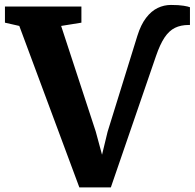

<svg xmlns="http://www.w3.org/2000/svg" viewBox="-40 -770 807 796"><path d="M289 7 40 -662.5 -19.5 -676V-743H297.5V-676L213.5 -662.5L357 -224.5L383 -128.5L406 -223.5L529.5 -621.5Q544 -668 565.8 -696.2Q587.5 -724.5 613.8 -737Q640 -749.5 668.5 -749.5Q702 -749.5 721.2 -746.2Q740.5 -743 747.5 -740V-665.5Q747.5 -666.5 746 -666.5Q744.5 -666.5 743 -666.5Q709.5 -666.5 685.2 -654.5Q661 -642.5 642.2 -614.5Q623.5 -586.5 606.5 -537L419.5 7Z"/></svg>

Font: Merriweather ExtraBold
Style: Regular
Weight: 800
Version: Version 2.100